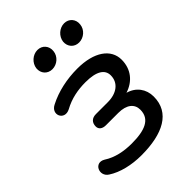

<svg xmlns="http://www.w3.org/2000/svg" viewBox="-203 -797 910 910"><g transform="rotate(-45 252.5 -342.0)"><path d="M206 9C350 9 444 -39 444 -147C444 -197 415 -237 365 -251C422 -269 460 -314 460 -378C460 -449 394 -497 281 -497C211 -497 142 -482 86 -453C35 -429 65 -363 116 -389C163 -415 213 -424 263 -424C337 -424 371 -401 371 -362C371 -312 330 -282 271 -282H191C165 -282 149 -267 149 -241C149 -223 163 -211 187 -211H270C326 -211 355 -186 355 -148C355 -84 300 -63 213 -63C161 -63 109 -73 68 -100C20 -129 -10 -62 33 -35C77 -6 140 9 206 9ZM196 -578C228 -578 257 -603 260 -635C264 -667 242 -693 210 -693C178 -693 149 -667 145 -635C142 -603 164 -578 196 -578ZM375 -578C407 -578 436 -603 439 -635C443 -667 421 -693 389 -693C357 -693 328 -667 324 -635C321 -603 343 -578 375 -578Z"/></g></svg>

Font: SN Pro Medium
Style: Italic
Weight: 400
Italic angle: -9°
Designer: Tobias Whetton
Foundry: Supernotes
Version: Version 1.001;Glyphs 3.2 (3249)